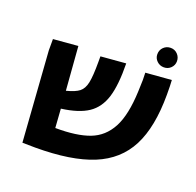

<svg xmlns="http://www.w3.org/2000/svg" viewBox="-124 -819 985 965"><g transform="rotate(20 368.5 -337.0)"><path d="M92 14 58 -467V-528L190 -539L208 -306Q255 -318 276 -334.5Q297 -351 304.5 -386.5Q312 -422 312 -497V-528L446 -539Q448 -424 427.5 -358Q407 -292 357 -258.5Q307 -225 215 -213L222 -112Q336 -111 404.5 -137Q473 -163 509.5 -231.5Q546 -300 551 -428Q553 -478 553 -489L552 -528L690 -539Q692 -512 692 -461Q692 -288 638.5 -184Q585 -80 469 -32.5Q353 15 160 15Q116 15 92 14ZM577 -636Q577 -659 592.5 -674Q608 -689 630 -689Q652 -689 667 -673.5Q682 -658 682 -636Q682 -615 667 -600Q652 -585 630 -585Q608 -585 592.5 -600Q577 -615 577 -636Z"/></g></svg>

Font: Secular One
Style: Regular
Weight: 400
Designer: Michal Sahar
Foundry: Hagilda
Version: Version 1.000